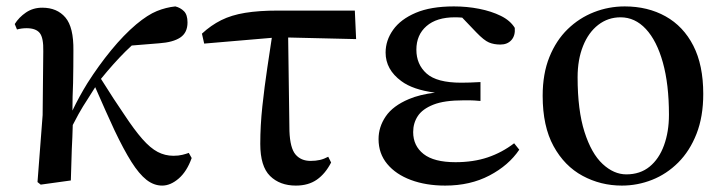

<svg xmlns="http://www.w3.org/2000/svg" viewBox="-20 -563 2258 599"><path d="M107 13 97 5 113 -204 115 -403Q116 -445 104 -460Q92 -475 63 -475Q55 -475 47.5 -474Q40 -473 33 -471L26 -488Q39 -509 61 -524Q83 -539 112 -539Q158 -539 184 -508.5Q210 -478 209 -405Q209 -356 208 -304Q206 -261 206 -218Q227 -262 253 -304Q288 -359 327 -406.5Q366 -454 405 -487Q441 -517 469.5 -528.5Q498 -540 527 -543Q543 -539 554 -528Q565 -517 565 -493Q565 -461 542.5 -446Q520 -431 477 -428L391 -421Q381 -412 371 -402Q334 -365 295 -317Q337 -250 368 -205Q399 -158 424 -129.5Q449 -101 472 -89Q495 -77 521 -77Q537 -77 549 -80Q561 -83 569 -86L578 -70Q563 -28 537.5 -6Q512 16 486 16Q460 16 437 -2Q414 -20 390 -58Q366 -96 337 -157Q311 -213 277 -291Q264 -271 253 -253Q239 -232 225 -207Q217 -192 207 -173Q206 -135 204 -98Q203 -50 201 0Z M617 -427 610 -458Q638 -484 670 -500Q702 -516 745 -523Q788 -530 847 -530H1087L1091 -441L879 -446L883 -154Q885 -101 902 -81Q919 -61 949 -61Q965 -61 978 -64Q991 -67 1004 -74L1013 -56Q995 -21 968.5 -2.5Q942 16 903 16Q853 16 822.5 -14Q792 -44 792 -114Q792 -171 798.5 -231.5Q805 -292 814 -352Q821 -401 828 -445Z M1369 16Q1309 16 1262 -1.5Q1215 -19 1188 -51.5Q1161 -84 1161 -129Q1161 -167 1183.5 -200Q1206 -233 1256 -254Q1289 -268 1337 -274Q1268 -283 1232 -310Q1183 -346 1183 -399Q1183 -437 1206.5 -470Q1230 -503 1277 -523Q1324 -543 1396 -543Q1437 -543 1475 -535.5Q1513 -528 1542.5 -513.5Q1572 -499 1586 -476Q1588 -452 1575.5 -438Q1563 -424 1541 -424Q1521 -424 1505.5 -430.5Q1490 -437 1466 -462L1422 -508Q1411 -509 1399 -509Q1342 -509 1310.5 -481.5Q1279 -454 1279 -408Q1279 -362 1311 -333.5Q1343 -305 1419 -305Q1433 -305 1446.5 -305.5Q1460 -306 1479 -307V-248Q1457 -250 1446 -250H1426Q1366 -250 1332 -236.5Q1298 -223 1283.5 -201Q1269 -179 1269 -151Q1269 -108 1301.5 -82.5Q1334 -57 1401 -57Q1457 -57 1501.5 -72Q1546 -87 1584 -116L1600 -96Q1567 -47 1507 -15.5Q1447 16 1369 16Z M1920 16Q1854 16 1797.5 -14.5Q1741 -45 1707 -107Q1673 -169 1673 -264Q1673 -333 1694 -385Q1715 -437 1751 -472Q1787 -507 1833 -525Q1879 -543 1929 -543Q2001 -543 2056.5 -512Q2112 -481 2143 -420.5Q2174 -360 2174 -270Q2174 -199 2153 -145.5Q2132 -92 2096 -56Q2060 -20 2014.5 -2Q1969 16 1920 16ZM1934 -19Q1977 -19 2006.5 -43Q2036 -67 2051.5 -109.5Q2067 -152 2067 -205Q2067 -300 2048 -368Q2029 -436 1995 -472.5Q1961 -509 1916 -509Q1877 -509 1846.5 -485.5Q1816 -462 1799 -419.5Q1782 -377 1782 -322Q1782 -219 1803.5 -151.5Q1825 -84 1860 -51.5Q1895 -19 1934 -19Z"/></svg>

Font: Early Summer Mincho SemiBold
Style: Regular
Weight: 600
Designer: GuiWonder
Version: Version 1.002